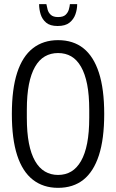

<svg xmlns="http://www.w3.org/2000/svg" viewBox="-20 -891 558 923"><path d="M259 12Q188 12 138 -27Q88 -66 62.5 -144.5Q37 -223 37 -343Q37 -463 62.5 -541.5Q88 -620 138 -659Q188 -698 259 -698Q332 -698 381 -659Q430 -620 455.5 -541.5Q481 -463 481 -343Q481 -223 455.5 -144.5Q430 -66 381 -27Q332 12 259 12ZM259 -50Q295 -50 322.5 -66.5Q350 -83 369.5 -117Q389 -151 399 -202.5Q409 -254 409 -325V-363Q409 -434 399 -485Q389 -536 369.5 -570Q350 -604 322.5 -620Q295 -636 259 -636Q224 -636 196 -620Q168 -604 148.5 -570Q129 -536 119 -485Q109 -434 109 -363V-325Q109 -254 119 -202.5Q129 -151 148.5 -117Q168 -83 196 -66.5Q224 -50 259 -50ZM257 -766Q221 -766 202 -782Q183 -798 175.5 -822Q168 -846 168 -871H203Q205 -859 209 -844.5Q213 -830 224.5 -819.5Q236 -809 259 -809Q284 -809 295.5 -820Q307 -831 311 -845.5Q315 -860 316 -871H351Q351 -846 342.5 -822Q334 -798 314 -782Q294 -766 257 -766Z"/></svg>

Font: Archivo ExtraCondensed Light
Style: Regular
Weight: 300
Width: 2
Designer: Hector Gatti
Foundry: Omnibus-Type
Version: Version 2.001